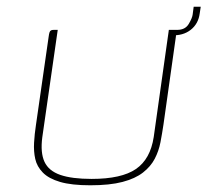

<svg xmlns="http://www.w3.org/2000/svg" viewBox="-20 -549 618 572"><path d="M467 -178Q463 -151 458 -125Q453 -99 441 -76Q429 -53 406 -35Q383 -17 345 -7Q307 3 249 3Q193 3 159 -7Q125 -17 107.5 -35Q90 -53 85 -75.5Q80 -98 81.5 -124Q83 -150 87 -176L125 -440Q126 -448 127.5 -452.5Q129 -457 132 -458.5Q135 -460 140 -460H152L106 -140Q100 -94 112.5 -67Q125 -40 159.5 -28Q194 -16 253 -16Q342 -16 385 -45.5Q428 -75 438 -141L483 -460H494Q500 -460 502.5 -458.5Q505 -457 505 -452.5Q505 -448 504 -440ZM490 -444 487 -460H508Q532 -460 542.5 -478Q553 -496 554 -506L557 -529H578L575 -509Q571 -478 548 -460Q525 -442 490 -444Z"/></svg>

Font: Genos Thin
Style: Italic
Weight: 100
Italic angle: -8°
Designer: Robert E. Leuschke
Foundry: Robert E. Leuschke
Version: Version 1.010